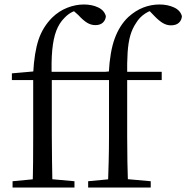

<svg xmlns="http://www.w3.org/2000/svg" viewBox="-20 -836 831 856"><path d="M36 0V-28L152 -39H190L312 -28V0ZM125 0Q127 -57 127.5 -114.5Q128 -172 128 -229V-479H33V-509L158 -520L128 -505V-511Q133 -603 152 -659.5Q171 -716 213 -758Q243 -787 280 -801.5Q317 -816 354 -816Q390 -816 417.5 -803Q445 -790 452 -764Q451 -747 439 -735.5Q427 -724 405 -724Q386 -724 368.5 -734.5Q351 -745 329 -769L303 -792V-803H344V-795Q322 -792 303 -783Q284 -774 267 -756Q244 -733 231 -699Q218 -665 213 -613.5Q208 -562 211 -485V-229Q211 -172 212 -114.5Q213 -57 214 0ZM170 -479V-516H466V-479ZM373 0V-28L489 -39H529L652 -28V0ZM461 0Q463 -57 464.5 -114.5Q466 -172 466 -229V-479H371V-509L495 -520L464 -505L465 -511Q470 -606 491.5 -664.5Q513 -723 552 -760Q584 -789 619 -802.5Q654 -816 691 -816Q727 -816 755.5 -803Q784 -790 791 -764Q790 -746 777.5 -734.5Q765 -723 742 -723Q723 -723 705.5 -733.5Q688 -744 667 -766L640 -794V-803H681V-795Q652 -792 627 -775.5Q602 -759 587 -734Q570 -709 561 -678Q552 -647 549 -602.5Q546 -558 547 -493V-229Q547 -172 548 -114.5Q549 -57 551 0ZM507 -479V-516H701V-479Z"/></svg>

Font: Noto Serif KR
Style: Regular
Weight: 400
Designer: Ryoko NISHIZUKA  (kana & ideographs); Frank Grießhammer (Latin, Greek & Cyrillic); Wenlong ZHANG  (bopomofo); Sandoll Co
Foundry: Adobe
Version: Version 2.003-H1;hotconv 1.1.1;makeotfexe 2.6.0